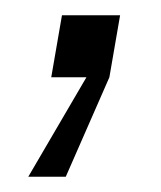

<svg xmlns="http://www.w3.org/2000/svg" viewBox="-20 -101 210 251"><path d="M61 -81H137L123 0L66 130H17L93 0H47Z"/></svg>

Font: Overused Grotesk Book
Style: Italic
Weight: 350
Italic angle: -10°
Version: Version 0.003